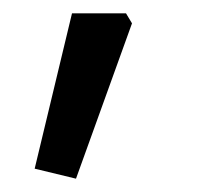

<svg xmlns="http://www.w3.org/2000/svg" viewBox="-20 -128 300 288"><path d="M32 125 88 -108H169L178 -93L94 140Z"/></svg>

Font: Oxanium ExtraLight
Style: Regular
Weight: 400
Version: Version 2.000